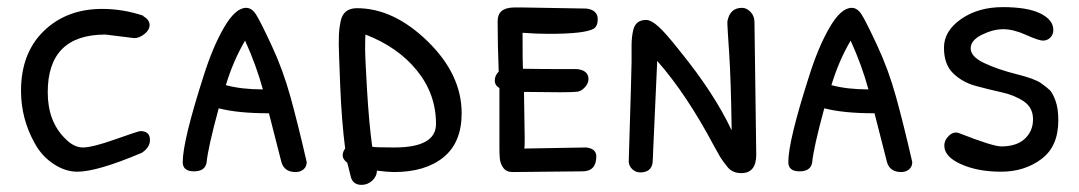

<svg xmlns="http://www.w3.org/2000/svg" viewBox="-20 -483 3030 539"><path d="M357 -376 276 -386Q114 -386 114 -224Q114 -142 163 -94Q187 -69 213 -69Q239 -69 304 -92Q369 -115 374 -115Q401 -115 401 -90Q401 -69 378 -54Q253 -1 197 -1Q163 -1 130 -23Q97 -45 78 -80Q39 -149 39 -228Q39 -334 103 -396Q167 -458 267 -458Q325 -458 382 -439V-438Q400 -427 400 -413Q400 -399 385.5 -387.5Q371 -376 357 -376Z M560 -27Q556 -2 524.5 -2Q493 -2 493 -28Q493 -87 551 -268Q577 -351 609 -406Q641 -461 671 -461Q687 -461 699 -442Q711 -423 742.5 -355.5Q774 -288 795 -212.5Q816 -137 841 -28Q841 -15 832 -7.5Q823 0 810 0Q778 0 770 -28L735 -165Q647 -165 594 -179Q564 -69 560 -27ZM668 -369Q635 -313 614 -244Q658 -232 718 -232Q699 -301 668 -369Z M955 -26Q942 -36 942 -46.5Q942 -57 949 -66Q939 -143 935 -244Q931 -345 931 -358.5Q931 -372 931.5 -387.5Q932 -403 936 -422Q943 -460 982 -460Q1085 -460 1180.5 -367Q1276 -274 1276 -165Q1276 -83 1225 -41.5Q1174 0 1086 0Q1069 0 1038 -4Q1038 12 1025 24Q1012 36 995 36Q969 36 964 10ZM1006 -386Q1005 -375 1005 -348Q1005 -321 1010.5 -228.5Q1016 -136 1025 -71Q1033 -69 1087 -69Q1204 -69 1204 -135Q1204 -219 1150.5 -285Q1097 -351 1006 -386Z M1451 -225 1453 -94Q1453 -68 1452 -66L1625 -69Q1654 -66 1654 -44Q1654 -2 1615 -2L1419 0Q1401 0 1392.5 -12.5Q1384 -25 1383 -39Q1382 -53 1382 -70V-236Q1369 -243 1369 -257Q1369 -271 1380 -282Q1377 -360 1377 -424Q1377 -461 1422 -462Q1434 -462 1450 -462L1625 -459H1626Q1658 -455 1658 -429Q1658 -409 1646 -402Q1620 -388 1521 -388Q1484 -388 1447 -391Q1447 -301 1448 -290Q1487 -289 1601 -289Q1632 -285 1632 -261Q1632 -249 1622 -238Q1612 -227 1600.5 -225.5Q1589 -224 1551.5 -224Q1514 -224 1451 -225Z M1825 -312 1814 -69Q1813 -37 1812 -26Q1808 1 1777 1Q1765 1 1755.5 -7.5Q1746 -16 1745 -29Q1753 -289 1753 -309.5Q1753 -330 1753 -355Q1753 -380 1758 -400Q1765 -427 1794 -427Q1808 -427 1829 -408Q1850 -389 1890 -338Q1985 -221 2034 -117Q2032 -259 2027 -333.5Q2022 -408 2022 -415Q2022 -422 2022 -423Q2029 -461 2063 -461Q2076 -461 2087 -449.5Q2098 -438 2098 -421L2103 -49Q2103 3 2061 3Q2036 3 2022 -14.5Q2008 -32 2002 -42Q1996 -52 1984 -74Q1907 -219 1825 -312Z M2260 -27Q2256 -2 2224.5 -2Q2193 -2 2193 -28Q2193 -87 2251 -268Q2277 -351 2309 -406Q2341 -461 2371 -461Q2387 -461 2399 -442Q2411 -423 2442.5 -355.5Q2474 -288 2495 -212.5Q2516 -137 2541 -28Q2541 -15 2532 -7.5Q2523 0 2510 0Q2478 0 2470 -28L2435 -165Q2347 -165 2294 -179Q2264 -69 2260 -27ZM2368 -369Q2335 -313 2314 -244Q2358 -232 2418 -232Q2399 -301 2368 -369Z M2937 -399Q2937 -386 2928.5 -377.5Q2920 -369 2908 -369Q2896 -369 2860.5 -385Q2825 -401 2796.5 -401Q2768 -401 2736.5 -385.5Q2705 -370 2705 -347Q2705 -324 2743 -306Q2781 -288 2833 -275Q2885 -262 2902.5 -249.5Q2920 -237 2927.5 -229.5Q2935 -222 2943 -200.5Q2951 -179 2951 -145Q2951 -72 2903.5 -36.5Q2856 -1 2790.5 -1Q2725 -1 2678 -22Q2631 -43 2631 -74Q2631 -90 2644.5 -102.5Q2658 -115 2673 -109Q2767 -72 2791 -72Q2834 -72 2857 -93.5Q2880 -115 2880 -148Q2880 -181 2854 -198.5Q2828 -216 2791.5 -224Q2755 -232 2718.5 -242Q2682 -252 2656 -277Q2630 -302 2630 -349Q2630 -396 2678 -429.5Q2726 -463 2795.5 -463Q2865 -463 2901 -445Q2937 -427 2937 -399Z"/></svg>

Font: Patrick Hand SC
Style: Regular
Weight: 400
Designer: Patrick Wagesreiter
Foundry: Patrick Wagesreiter
Version: Version 1.003;PS 001.003;hotconv 1.0.70;makeotf.lib2.5.58329